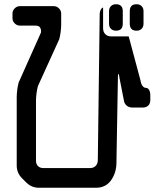

<svg xmlns="http://www.w3.org/2000/svg" viewBox="-20 -783 768 907"><path d="M588 -611H506Q488 -611 477.5 -621.5Q467 -632 467 -650V-748Q464 -746 462.5 -745Q461 -744 462 -745Q453 -737 451 -719L442 -24Q441 -8 431 1.5Q421 11 405 11H185Q169 11 159.5 1.5Q150 -8 150 -24V-307Q150 -323 152.5 -342Q155 -361 159 -376L260 -598Q264 -613 266.5 -632Q269 -651 269 -667V-719Q269 -733 258.5 -743.5Q248 -754 234 -754H74Q60 -754 49.5 -743.5Q39 -733 39 -719V-697Q39 -683 49.5 -672.5Q60 -662 74 -662H147Q163 -662 168.5 -654Q174 -646 174 -638Q174 -630 173 -628L68 -393Q64 -378 61.5 -359Q59 -340 59 -324V-1Q59 34 84 59L104 79Q129 104 164 104H433Q479 104 504 69.5Q529 35 530 -11L537 -417Q537 -433 539 -433Q543 -433 544 -417L565 -310Q567 -294 578 -284.5Q589 -275 605 -275H655Q671 -275 680.5 -284.5Q690 -294 690 -310V-333Q690 -349 684 -358.5Q678 -368 669 -368Q660 -368 653 -377.5Q646 -387 644 -402ZM625 -638Q640 -638 649 -647Q658 -656 658 -671V-730Q658 -745 649 -754Q640 -763 625 -763Q593 -763 593 -730V-671Q593 -638 625 -638ZM528 -638Q560 -638 560 -671V-730Q560 -763 528 -763Q513 -763 504 -754Q495 -745 495 -730V-671Q495 -656 504 -647Q513 -638 528 -638Z"/></svg>

Font: WDXL Lubrifont TC
Style: Regular
Weight: 400
Designer: [WDXL Lubrifont] Copyright 2020-2022 (c) NightFurySL2001, Skr-ZERO; [ZCOOL QingKe HuangYou] Copyright 2018-2022 (c) The 
Version: Version 2.001;hotconv 1.1.1;makeotfexe 2.6.0